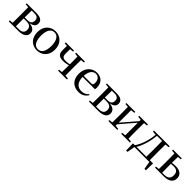

<svg xmlns="http://www.w3.org/2000/svg" viewBox="421 -2151 3936 3936"><g transform="rotate(45 2389.5 -183.0)"><path d="M118 0H323C478 0 531 -67 531 -139C531 -213 486 -263 369 -276C477 -293 506 -342 506 -397C506 -473 454 -522 326 -522H42V-494L119 -486L121 -292V-230L119 -36L42 -28V0ZM218 -489H298C380 -489 413 -454 413 -391C413 -322 376 -288 295 -288H216ZM216 -258H298C397 -258 435 -214 435 -143C435 -72 393 -32 303 -32H218L216 -230Z M867 15C1007 15 1124 -81 1124 -261C1124 -441 1002 -537 867 -537C733 -537 612 -440 612 -261C612 -82 727 15 867 15ZM867 -17C773 -17 717 -101 717 -260C717 -420 773 -504 867 -504C961 -504 1018 -420 1018 -260C1018 -101 961 -17 867 -17Z M1473 -494 1549 -486 1551 -292V-264C1513 -255 1482 -251 1443 -251C1358 -251 1334 -278 1334 -364L1336 -486L1413 -494V-522H1173V-494L1241 -486L1240 -369C1240 -260 1278 -212 1408 -212C1458 -212 1503 -221 1551 -235L1549 -36L1472 -28V0H1729V-28L1651 -36L1649 -230V-292L1651 -486L1729 -494V-522H1473Z M2077 15C2169 15 2239 -27 2282 -99L2265 -112C2226 -65 2176 -39 2106 -39C1999 -39 1921 -108 1918 -265H2275C2279 -281 2281 -301 2281 -325C2281 -445 2204 -537 2069 -537C1934 -537 1816 -432 1816 -260C1816 -78 1925 15 2077 15ZM1919 -297C1925 -432 1988 -504 2066 -504C2142 -504 2188 -446 2188 -360C2188 -316 2177 -297 2140 -297Z M2442 0H2647C2802 0 2855 -67 2855 -139C2855 -213 2810 -263 2693 -276C2801 -293 2830 -342 2830 -397C2830 -473 2778 -522 2650 -522H2366V-494L2443 -486L2445 -292V-230L2443 -36L2366 -28V0ZM2542 -489H2622C2704 -489 2737 -454 2737 -391C2737 -322 2700 -288 2619 -288H2540ZM2540 -258H2622C2721 -258 2759 -214 2759 -143C2759 -72 2717 -32 2627 -32H2542L2540 -230Z M3302 -494 3383 -485V-448L3228 -268L3104 -125V-485L3189 -494V-522H2932V-494L3009 -486L3011 -292V-230L3009 -36L2932 -28V0H3189V-28L3104 -37V-76L3254 -252L3383 -401V-37L3302 -28V0H3556V-28L3478 -36L3476 -230V-292L3478 -486L3556 -494V-522H3302Z M3729 -494 3815 -484C3798 -307 3745 -148 3665 -32H3611L3616 171H3656L3686 0H4118L4148 171H4189L4194 -32H4100L4098 -230V-292L4100 -486L4186 -494V-522H3729ZM3999 -32H3713C3740 -74 3762 -123 3780 -173C3817 -269 3840 -377 3850 -489H3999L4001 -292V-230Z M4282 0H4535C4698 0 4760 -72 4760 -165C4760 -257 4700 -323 4558 -323C4526 -323 4492 -320 4458 -315L4460 -486L4537 -494V-522H4282V-494L4359 -486L4361 -292V-230L4359 -36L4282 -28ZM4458 -285C4481 -288 4505 -290 4530 -290C4623 -290 4668 -251 4668 -162C4668 -70 4617 -30 4517 -30H4460L4458 -230Z"/></g></svg>

Font: Source Han Serif SC Medium
Style: Regular
Weight: 500
Designer: Ryoko NISHIZUKA 西塚涼子 (kana & ideographs); Frank Grießhammer (Latin, Greek & Cyrillic); Wenlong ZHANG 张文龙 (bopomofo); San
Foundry: Adobe
Version: Version 2.003;hotconv 1.1.1;makeotfexe 2.6.0